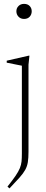

<svg xmlns="http://www.w3.org/2000/svg" viewBox="-20 -730 244 1014"><path d="M107 -630Q89 -630 77.8 -641.8Q66.5 -653.5 66.5 -670.5Q66.5 -687 77.8 -698.2Q89 -709.5 107 -709.5Q126 -709.5 136.8 -698.2Q147.5 -687 147.5 -670.5Q147.5 -653.5 136.8 -641.8Q126 -630 107 -630ZM95.5 -383Q87.5 -384.5 63 -389.5Q38.5 -394.5 15.5 -399V-409.5L131.5 -436H135.5L130.5 -388.5V71.5Q130.5 104.5 127 126.5Q123.5 148.5 113.2 167Q103 185.5 83 208Q63 230.5 30 265L19.5 255.5Q46.5 221.5 62 198.8Q77.5 176 84.8 158.2Q92 140.5 93.8 122.8Q95.5 105 95.5 81Z"/></svg>

Font: Newsreader 16pt ExtraLight
Style: Regular
Weight: 275
Designer: Hugues Gentile
Foundry: Production Type
Version: Version 1.003; ttfautohint (v1.8.3)